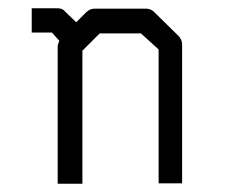

<svg xmlns="http://www.w3.org/2000/svg" viewBox="-20 -496 580 466"><path d="M165 -442 189 -466Q198 -475 210 -475H334Q346 -475 354 -467L413 -409Q422 -400 422 -388V-51H365V-376L322 -415H222L180 -373V-50H120V-385Q120 -387 124 -397L106 -417H57V-476H120Q132 -476 139 -467Z"/></svg>

Font: 3270 Nerd Font Mono
Style: Regular
Weight: 400
Monospace: yes
Version: Version 3.0.1;Nerd Fonts 3.0.0